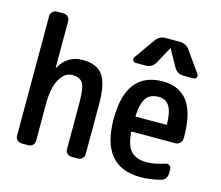

<svg xmlns="http://www.w3.org/2000/svg" viewBox="-108 -906 1215 1055"><g transform="rotate(15 500.0 -378.0)"><path d="M94.7 0Q80.1 0 69.8 -9.8Q59.6 -19.5 59.6 -35.2V-714.8Q59.6 -729.5 69.8 -739.7Q80.1 -750 94.7 -750H132.8Q147.5 -750 157.7 -740.2Q168 -730.5 168 -714.8V-451.2Q168 -450.2 168.9 -450.2Q170.9 -450.2 170.9 -451.2Q214.8 -530.3 301.8 -530.3Q380.9 -530.3 415.5 -483.4Q450.2 -436.5 450.2 -320.3V-35.2Q450.2 -20.5 439.9 -10.3Q429.7 0 415 0H378.9Q364.3 0 354 -9.8Q343.8 -19.5 343.8 -35.2V-300.8Q343.8 -382.8 327.1 -409.2Q310.5 -435.5 266.6 -435.5Q224.6 -435.5 196.3 -385.7Q168 -335.9 168 -244.1V-35.2Q168 -20.5 158.2 -10.3Q148.4 0 132.8 0Z M757.8 -442.4Q710.9 -442.4 688 -413.6Q665 -384.8 660.2 -309.6Q660.2 -304.7 665 -304.7H835Q838.9 -304.7 838.9 -309.6Q837.9 -379.9 817.4 -411.1Q796.9 -442.4 757.8 -442.4ZM772.5 9.8Q548.8 9.8 548.3 -260.3Q547.9 -530.3 757.8 -530.3Q851.6 -530.3 899.9 -465.8Q948.2 -401.4 948.2 -261.7Q948.2 -260.7 947.8 -258.3Q947.3 -255.9 947.3 -254.9Q947.3 -240.2 936 -230Q924.8 -219.7 910.2 -219.7H665Q660.2 -219.7 660.2 -214.8Q666 -139.6 695.8 -108.9Q725.6 -78.1 785.2 -78.1Q829.1 -78.1 887.7 -97.7Q899.4 -101.6 909.7 -94.7Q919.9 -87.9 919.9 -75.2V-49.8Q919.9 -34.2 910.6 -21.5Q901.4 -8.8 884.8 -4.9Q824.2 9.8 772.5 9.8ZM790 -764.6Q825.2 -764.6 845.7 -736.3L928.7 -619.1Q935.5 -610.4 930.7 -600.1Q925.8 -589.8 915 -589.8H857.4Q822.3 -589.8 803.7 -621.1L751 -716.8Q751 -717.8 750 -717.8Q749 -717.8 749 -716.8L696.3 -621.1Q678.7 -589.8 642.6 -589.8H585Q574.2 -589.8 569.3 -600.1Q564.5 -610.4 571.3 -619.1L654.3 -736.3Q675.8 -765.6 710 -764.6Z"/></g></svg>

Font: Rounded-L Mgen+ 1m medium
Style: Regular
Weight: 500
Designer: [Source Han Sans]
Ryoko NISHIZUKA  (kana & ideographs); Paul D. Hunt (Latin, Greek & Cyrillic); Wenlong ZHANG  (bopomofo
Version: Version 1.059.20150602